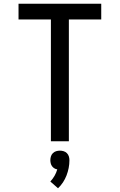

<svg xmlns="http://www.w3.org/2000/svg" viewBox="-20 -755 640 1026"><path d="M252 0V-651H79V-735H521V-651H348V0ZM290 251 249 215Q262 201 271.5 184.5Q281 168 286 150Q278 149 270.5 144.5Q263 140 258 133Q253 126 251 117.5Q249 109 249 101Q249 91 252 81Q255 71 262.5 63.5Q270 56 280 53Q290 50 300 50Q310 50 320 53Q330 56 337.5 63.5Q345 71 348 81Q351 91 351 101Q351 122 347 142.5Q343 163 335.5 182.5Q328 202 316.5 219.5Q305 237 290 251Z"/></svg>

Font: Iosevka Fixed Curly Md Ex
Style: Regular
Weight: 500
Width: 7
Monospace: yes
Designer: Belleve Invis
Foundry: Belleve Invis
Version: Version 30.1.2